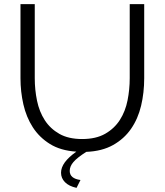

<svg xmlns="http://www.w3.org/2000/svg" viewBox="-20 -730 796 928"><path d="M377 -58Q444 -58 488.5 -83.5Q533 -109 559.5 -150.5Q586 -192 596.5 -245Q607 -298 607 -352V-710H677V-352Q677 -282 662 -219Q647 -156 613.5 -107.5Q580 -59 526.5 -29Q473 1 397 4Q353 32 335 53Q317 74 317 96Q317 133 369 140L350 178Q313 170 294 150.5Q275 131 275 105Q275 80 293 55Q311 30 349 3Q273 -2 221.5 -34Q170 -66 138.5 -115Q107 -164 93 -225.5Q79 -287 79 -352V-710H148V-352Q148 -296 159 -243Q170 -190 196.5 -149Q223 -108 267 -83Q311 -58 377 -58Z"/></svg>

Font: Oxford Sans
Style: Regular
Weight: 400
Designer: Matt McInerney, Pablo Impallari, Rodrigo Fuenzalida
Foundry: Matt McInerney, Pablo Impallari, Rodrigo Fuenzalida
Version: Version 3.000g; ttfautohint (v1.5) -l 8 -r 28 -G 28 -x 14 -D